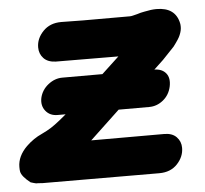

<svg xmlns="http://www.w3.org/2000/svg" viewBox="-58 -575 667 626"><g transform="rotate(-5 275.5 -262.0)"><path d="M439 5Q476 5 498 -18.5Q520 -42 520 -71Q520 -92 506 -106.5Q492 -121 466 -121H227L483 -362L521 -402Q540 -427 544 -438Q550 -452 550 -464Q550 -472 549 -476Q538 -529 476 -529Q459 -529 436 -524Q424 -522 412 -518Q404 -516 398 -514.5Q392 -513 388 -513H234L163 -514Q126 -514 103.5 -490.5Q81 -467 81 -438Q81 -417 94.5 -402.5Q108 -388 134 -387L339 -386L178 -236Q147 -209 129.5 -195Q112 -181 99.5 -173Q87 -165 68 -156Q41 -144 17 -121Q-14 -90 -14 -55Q-14 -45 -13 -40Q-10 -24 18 -2L28 1L36 3H43L56 4L439 5ZM125 -213H425Q450 -213 470.5 -229.5Q491 -246 497 -273Q503 -301 490 -317Q477 -333 451 -333H151Q126 -333 104.5 -316Q83 -299 77 -273Q72 -248 86 -230.5Q100 -213 125 -213Z"/></g></svg>

Font: Balsamiq Sans
Style: Bold Italic
Weight: 700
Italic angle: -12°
Designer: Michael Angeles
Foundry: Balsamiq SRL
Version: Version 1.020; ttfautohint (v1.8.4.7-5d5b);gftools[0.9.26]